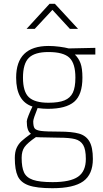

<svg xmlns="http://www.w3.org/2000/svg" viewBox="-20 -752 541 1011"><path d="M58 80Q58 48 67.5 27Q77 6 93.5 -9Q110 -24 143 -48Q121 -62 121 -113Q121 -121 130.5 -145Q140 -169 151 -191Q65 -219 65 -343Q65 -510 236 -510Q263 -510 293.5 -506Q324 -502 342 -497L482 -500V-465H374Q394 -446 404 -419Q414 -392 414 -343Q414 -253 370.5 -216Q327 -179 232 -179Q222 -179 206 -180Q190 -181 178 -183Q155 -126 155 -113Q155 -86 162.5 -76Q170 -66 196.5 -62.5Q223 -59 292 -59Q359 -59 396 -48.5Q433 -38 451 -7Q469 24 469 85Q469 166 418.5 202.5Q368 239 256 239Q173 239 131 224Q89 209 73.5 175.5Q58 142 58 80ZM377 -343Q377 -418 345.5 -448Q314 -478 235 -478Q163 -478 132 -447.5Q101 -417 101 -343Q101 -269 132 -240Q163 -211 235 -211Q289 -211 319.5 -223.5Q350 -236 363.5 -264Q377 -292 377 -343ZM432 85Q432 35 418 11.5Q404 -12 375 -19.5Q346 -27 290 -27L191 -29Q183 -30 169 -30Q124 1 109 22.5Q94 44 94 79Q94 129 106.5 156Q119 183 153.5 195Q188 207 257 207Q350 207 391 178.5Q432 150 432 85ZM241 -732H269L391 -600H348L256 -700L163 -600H120Z"/></svg>

Font: Cairo ExtraLight
Style: Regular
Weight: 275
Designer: Mohamed Gaber, Accademia di Belle Arti di Urbino and others
Foundry: Kief Type Foundry, Accademia di Belle Arti di Urbino and others
Version: Version 3.011